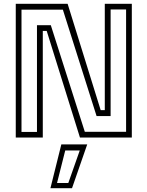

<svg xmlns="http://www.w3.org/2000/svg" viewBox="-20 -720 772 1005"><path d="M92.5 -29.5H173.5V-588H246L424 -30H640V-670.5H559V-112.5H485.5L309 -669.5H92.5ZM62.5 0V-700H334L507 -143.5H528.5V-700H670V0H398.5L224.5 -558H204V0ZM244 265 301 36H436.5L357 265ZM278.5 238H337.5L397.5 67.5H321.5Z"/></svg>

Font: Tourney Light
Style: Regular
Weight: 300
Version: Version 1.015